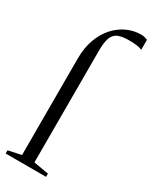

<svg xmlns="http://www.w3.org/2000/svg" viewBox="-217 -880 745 932"><g transform="rotate(30 155.0 -414.5)"><path d="M-3.5 0V-18L69 -33.5V-573.5Q69 -635 86.5 -682.5Q104 -730 133.8 -762.8Q163.5 -795.5 201 -812.2Q238.5 -829 278.5 -829Q290 -829 299.5 -826.2Q309 -823.5 314.5 -821V-765Q305.5 -769.5 288.5 -772.5Q271.5 -775.5 239.5 -775.5Q202.5 -775.5 180.5 -766.2Q158.5 -757 148.8 -731.8Q139 -706.5 139 -658V-32.5L223 -18V0Z"/></g></svg>

Font: Merriweather 144pt Light
Style: Regular
Weight: 300
Version: Version 2.100